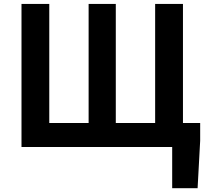

<svg xmlns="http://www.w3.org/2000/svg" viewBox="-20 -761 1074 994"><path d="M871.4 213.2V0H837V-124.3H1016.3V-32.5L1003 213.2ZM91.3 0V-740.8H235.1V-124.3H438.8V-740.8H579.5V-124.3H783.2V-740.8H927.2V0Z"/></svg>

Font: Noto Sans HK Thin
Style: Regular
Weight: 100
Designer: Ryoko NISHIZUKA 西塚涼子 (kana, bopomofo & ideographs); Paul D. Hunt (Latin, Greek & Cyrillic); Sandoll Communications 산돌커뮤니
Foundry: Adobe
Version: Version 2.004-H2;hotconv 1.0.118;makeotfexe 2.5.65603